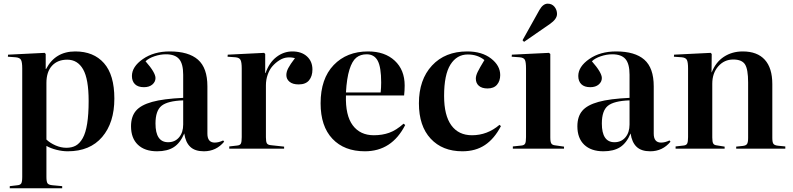

<svg xmlns="http://www.w3.org/2000/svg" viewBox="-20 -810 4318 1046"><path d="M33.2 215.8V204.1L75.2 199.2Q90.3 197.8 95.7 189.2Q101.1 180.7 101.1 153.8V-437Q101.1 -472.2 94.2 -484.1Q87.4 -496.1 64.9 -498L22.9 -501L23.9 -512.2L223.1 -522L229 -516.1V-434.1H231Q280.8 -529.8 390.1 -529.8Q490.2 -529.8 546.6 -465.8Q603 -401.9 603 -272.9Q603 -141.6 536.6 -63.7Q470.2 14.2 349.1 14.2Q319.3 14.2 287.6 6.1Q255.9 -2 232.9 -15.1V153.8Q232.9 179.7 238.8 188.5Q244.6 197.3 266.1 199.2L318.8 204.1V215.8ZM462.9 -259.8Q462.9 -379.4 432.9 -432.1Q402.8 -484.9 346.2 -484.9Q293.9 -484.9 263.4 -451.9Q232.9 -418.9 232.9 -357.9V-49.8Q252.9 -30.8 282.5 -17.8Q312 -4.9 341.8 -4.9Q371.6 -4.9 393.1 -16.8Q414.6 -28.8 430.7 -57.4Q446.8 -85.9 454.8 -136.2Q462.9 -186.5 462.9 -259.8Z M835.9 14.2Q768.6 14.2 731.2 -21.5Q693.8 -57.1 693.8 -122.1Q693.8 -174.8 720.5 -206.3Q747.1 -237.8 808.8 -254.9Q870.6 -272 978 -276.9V-402.8Q978 -462.4 955.8 -488.3Q933.6 -514.2 883.8 -514.2Q853 -514.2 821.3 -503.4Q789.6 -492.7 772.9 -476.1Q827.1 -414.6 827.1 -384.8Q827.1 -364.3 810.1 -349.6Q793 -335 764.2 -335Q731.9 -335 715.3 -351.3Q698.7 -367.7 698.7 -396Q698.7 -446.8 758.3 -488.3Q817.9 -529.8 904.8 -529.8Q1007.3 -529.8 1058.6 -484.9Q1109.9 -439.9 1109.9 -339.8V-82Q1109.9 -33.2 1149.9 -33.2Q1171.4 -33.2 1195.8 -44.9L1201.2 -38.1Q1157.7 14.2 1090.8 14.2Q1042 14.2 1016.4 -10.3Q990.7 -34.7 983.9 -83Q961.9 -30.8 926.8 -8.3Q891.6 14.2 835.9 14.2ZM896 -35.2Q933.1 -35.2 955.6 -61.8Q978 -88.4 978 -131.8V-263.2Q893.1 -260.3 860.1 -233.6Q827.1 -207 827.1 -137.2Q827.1 -35.2 896 -35.2Z M1229 0V-12.2L1272 -17.1Q1287.6 -18.6 1292.2 -27.6Q1296.9 -36.6 1296.9 -63V-437Q1296.9 -471.2 1290.3 -483.6Q1283.7 -496.1 1262.7 -498L1219.7 -501L1220.7 -512.2L1418.9 -522L1424.8 -516.1V-412.1H1426.8Q1446.3 -468.8 1485.8 -499.3Q1525.4 -529.8 1572.8 -529.8Q1622.6 -529.8 1652.3 -502.7Q1682.1 -475.6 1682.1 -431.2Q1682.1 -395 1663.8 -372.6Q1645.5 -350.1 1606.9 -350.1Q1574.7 -350.1 1557.4 -364.5Q1540 -378.9 1540 -400.9Q1540 -418.9 1550.3 -438.7Q1560.5 -458.5 1586.9 -493.2Q1565.9 -499 1544.2 -496.8Q1522.5 -494.6 1501.7 -481.4Q1481 -468.3 1464.6 -449.7Q1448.2 -431.2 1438.5 -403.6Q1428.7 -376 1428.7 -345.2V-62Q1428.7 -38.1 1433.8 -29.3Q1439 -20.5 1456.1 -19L1527.8 -11.2V0Z M1967.8 14.2Q1855.5 14.2 1791 -54Q1726.6 -122.1 1726.6 -247.1Q1726.6 -381.3 1797.9 -455.6Q1869.1 -529.8 1985.4 -529.8Q2076.2 -529.8 2130.4 -479.5Q2184.6 -429.2 2184.6 -344.2Q2184.6 -318.4 2181.6 -290H1864.7Q1861.3 -181.6 1901.6 -127.4Q1941.9 -73.2 2016.6 -73.2Q2062.5 -73.2 2100.3 -86.7Q2138.2 -100.1 2178.7 -136.2L2187.5 -128.9Q2114.7 14.2 1967.8 14.2ZM1864.7 -306.2H2053.7Q2056.6 -331.5 2056.6 -360.8Q2056.6 -443.8 2037.8 -479Q2019 -514.2 1977.5 -514.2Q1943.4 -514.2 1920.9 -495.8Q1898.4 -477.5 1883.8 -430.9Q1869.1 -384.3 1864.7 -306.2Z M2499 14.2Q2390.1 14.2 2326.2 -54.7Q2262.2 -123.5 2262.2 -247.1Q2262.2 -376 2333.5 -452.9Q2404.8 -529.8 2525.4 -529.8Q2605.5 -529.8 2655.3 -491.2Q2705.1 -452.6 2705.1 -400.9Q2705.1 -369.1 2687.7 -348.6Q2670.4 -328.1 2636.2 -328.1Q2605.5 -328.1 2588.9 -342.5Q2572.3 -356.9 2572.3 -381.8Q2572.3 -397.5 2582.3 -418.2Q2592.3 -439 2619.1 -482.9Q2581.5 -513.2 2528.3 -513.2Q2468.8 -513.2 2434.1 -458.3Q2399.4 -403.3 2399.4 -287.1Q2399.4 -181.6 2438.7 -127.4Q2478 -73.2 2551.3 -73.2Q2634.8 -73.2 2701.2 -129.9L2709 -123Q2673.3 -54.2 2622.1 -20Q2570.8 14.2 2499 14.2Z M2835 -582 2826.7 -590.8 2918.9 -755.9Q2938.5 -790 2963.9 -790Q2986.8 -790 3000.7 -773.2Q3014.6 -756.3 3014.6 -733.9Q3014.6 -706.1 2975.6 -679.2ZM2773.9 0V-12.2L2820.8 -17.1Q2835.9 -18.6 2840.8 -27.6Q2845.7 -36.6 2845.7 -63V-437Q2845.7 -472.2 2839.4 -484.1Q2833 -496.1 2811 -498L2767.6 -501L2768.6 -512.2L2970.7 -522L2978 -516.1V-61Q2978 -37.1 2983.6 -28.3Q2989.3 -19.5 3004.9 -18.1L3052.7 -11.2V0Z M3267.6 14.2Q3200.2 14.2 3162.8 -21.5Q3125.5 -57.1 3125.5 -122.1Q3125.5 -174.8 3152.1 -206.3Q3178.7 -237.8 3240.5 -254.9Q3302.2 -272 3409.7 -276.9V-402.8Q3409.7 -462.4 3387.5 -488.3Q3365.2 -514.2 3315.4 -514.2Q3284.7 -514.2 3252.9 -503.4Q3221.2 -492.7 3204.6 -476.1Q3258.8 -414.6 3258.8 -384.8Q3258.8 -364.3 3241.7 -349.6Q3224.6 -335 3195.8 -335Q3163.6 -335 3147 -351.3Q3130.4 -367.7 3130.4 -396Q3130.4 -446.8 3189.9 -488.3Q3249.5 -529.8 3336.4 -529.8Q3439 -529.8 3490.2 -484.9Q3541.5 -439.9 3541.5 -339.8V-82Q3541.5 -33.2 3581.5 -33.2Q3603 -33.2 3627.4 -44.9L3632.8 -38.1Q3589.4 14.2 3522.5 14.2Q3473.6 14.2 3448 -10.3Q3422.4 -34.7 3415.5 -83Q3393.6 -30.8 3358.4 -8.3Q3323.2 14.2 3267.6 14.2ZM3327.6 -35.2Q3364.7 -35.2 3387.2 -61.8Q3409.7 -88.4 3409.7 -131.8V-263.2Q3324.7 -260.3 3291.7 -233.6Q3258.8 -207 3258.8 -137.2Q3258.8 -35.2 3327.6 -35.2Z M3660.6 0V-12.2L3703.6 -17.1Q3718.8 -18.6 3723.6 -27.8Q3728.5 -37.1 3728.5 -63V-437Q3728.5 -471.7 3721.9 -483.9Q3715.3 -496.1 3694.3 -498L3651.4 -501L3652.3 -512.2L3851.6 -522L3857.4 -516.1L3856.4 -416H3857.4Q3879.4 -471.7 3923.8 -500.7Q3968.3 -529.8 4026.4 -529.8Q4105.5 -529.8 4146.5 -484.6Q4187.5 -439.5 4187.5 -352.1V-58.1Q4187.5 -34.7 4193.6 -26.4Q4199.7 -18.1 4218.8 -16.1L4258.3 -12.2V0H3990.7V-11.2L4027.3 -15.1Q4044.4 -17.1 4050 -25.9Q4055.7 -34.7 4055.7 -58.1V-360.8Q4055.7 -433.1 4038.6 -459.5Q4021.5 -485.8 3974.6 -485.8Q3925.8 -485.8 3893.1 -448.7Q3860.4 -411.6 3860.4 -354V-61Q3860.4 -37.1 3865.5 -28.3Q3870.6 -19.5 3884.8 -18.1L3927.7 -11.2V0Z"/></svg>

Font: Display Semibold
Style: Regular
Weight: 600
Designer: Latin by Veronika Burian and Jose Scaglione. Greek by Irene Vlachou. Cyrillic by Vera Evstafieva.
Foundry: TypeTogether
Version: Version 3.002